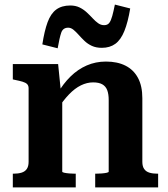

<svg xmlns="http://www.w3.org/2000/svg" viewBox="-20 -819 735 839"><path d="M36 0V-60H39Q59 -60 74 -64.5Q89 -69 97 -80.5Q105 -92 105 -112V-433Q105 -445 98.5 -451.5Q92 -458 78.5 -462Q65 -466 45 -470L36 -472V-539H234L246 -420L252 -416V-69Q252 -66 261.5 -64Q271 -62 284 -61Q297 -60 307 -60H311V0ZM671 0H396V-60H399Q410 -60 423.5 -61Q437 -62 446 -64Q455 -66 455 -69V-382Q455 -408 448.5 -425Q442 -442 427 -450.5Q412 -459 387 -459Q360 -459 333.5 -446Q307 -433 281.5 -406.5Q256 -380 230 -340L231 -410Q256 -453 288 -484.5Q320 -516 359 -533Q398 -550 443 -550Q493 -550 528.5 -532Q564 -514 583 -478.5Q602 -443 602 -390V-112Q602 -92 610 -80.5Q618 -69 633 -64.5Q648 -60 668 -60H671ZM425 -610Q400 -610 381.5 -618.5Q363 -627 349 -640.5Q335 -654 323.5 -667Q312 -680 301 -689Q290 -698 278 -698Q255 -698 247.5 -676Q240 -654 232 -608L165 -625Q174 -684 188 -722Q202 -760 226 -777.5Q250 -795 287 -795Q310 -795 327.5 -786.5Q345 -778 359 -765Q373 -752 385 -739Q397 -726 409 -717.5Q421 -709 435 -709Q450 -709 457.5 -719Q465 -729 470.5 -749Q476 -769 482 -799L549 -782Q539 -722 523.5 -683.5Q508 -645 484 -627.5Q460 -610 425 -610Z"/></svg>

Font: Roboto Serif SemiBold
Style: Regular
Weight: 600
Designer: Greg Gazdowicz
Foundry: Commercial Type
Version: Version 1.008